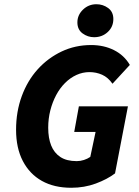

<svg xmlns="http://www.w3.org/2000/svg" viewBox="-20 -876 656 908"><path d="M317 12Q236 12 178 -20.5Q120 -53 88 -114.5Q56 -176 56 -262Q56 -348 83 -421.5Q110 -495 158.5 -548.5Q207 -602 271.5 -632.5Q336 -663 411 -663Q471 -663 519 -639Q567 -615 594 -569L512 -480Q491 -510 463 -522.5Q435 -535 403 -535Q371 -535 341.5 -521.5Q312 -508 287.5 -483.5Q263 -459 245.5 -426Q228 -393 218 -354Q208 -315 208 -272Q208 -223 222 -188Q236 -153 265.5 -133.5Q295 -114 343 -114Q360 -114 377 -119.5Q394 -125 407 -134L432 -252H331L353 -373H585L524 -56Q487 -28 433 -8Q379 12 317 12ZM425 -700Q395 -700 370.5 -718Q346 -736 346 -770Q346 -805 372.5 -830.5Q399 -856 436 -856Q467 -856 491.5 -838Q516 -820 516 -786Q516 -749 489.5 -724.5Q463 -700 425 -700Z"/></svg>

Font: Source Sans 3 ExtraBold
Style: Italic
Weight: 800
Italic angle: -11°
Version: Version 3.052;hotconv 1.1.0;makeotfexe 2.6.0